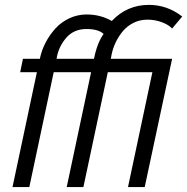

<svg xmlns="http://www.w3.org/2000/svg" viewBox="-20 -760 760 780"><path d="M129.9 -466.8H62L73.2 -521H142.1L143.1 -526.9Q150.4 -559.1 166.5 -589.4Q182.6 -619.6 205.8 -645Q229 -670.4 262 -685.8Q294.9 -701.2 332 -701.2Q388.2 -701.2 434.1 -674.8Q496.1 -740.2 585 -740.2Q659.2 -740.2 720.2 -692.9L679.2 -644Q666.5 -658.7 638.4 -669.4Q610.4 -680.2 579.1 -680.2Q548.8 -680.2 522.9 -667.5Q497.1 -654.8 479.5 -633.8Q461.9 -612.8 450.2 -588.4Q438.5 -564 433.1 -537.1L430.2 -521H679.2L567.9 0H500L599.1 -466.8H418L318.8 0H251L350.1 -466.8H198.2L99.1 0H30.8ZM361.8 -521Q374.5 -585.4 400.9 -622.1Q379.9 -642.1 331.1 -642.1Q280.8 -642.1 250.2 -607.7Q219.7 -573.2 210.9 -527.8L210 -521Z"/></svg>

Font: Rawline
Style: Italic
Weight: 400
Italic angle: -12°
Designer: Matt McInerney, Pablo Impallari, Rodrigo Fuenzalida
Foundry: Matt McInerney, Pablo Impallari, Rodrigo Fuenzalida
Version: Version 4.020;PS 004.020;hotconv 1.0.88;makeotf.lib2.5.64775